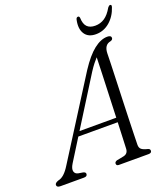

<svg xmlns="http://www.w3.org/2000/svg" viewBox="-189 -982 957 1092"><g transform="rotate(-20 289.5 -436.0)"><path d="M97 -98.5Q80 -71 84.5 -54.2Q89 -37.5 108.5 -34L136 -29.5Q150.5 -26 150.5 -15.5Q150.5 0 130 0H-12Q-34.5 0 -34.5 -15Q-34.5 -27.5 -11.5 -35Q24 -41.5 59.5 -100L356.5 -569Q404 -641.5 446.5 -674.8Q489 -708 528.5 -708Q551.5 -708 551.5 -693Q551.5 -681 536 -677Q498.5 -670 496.5 -620.5Q496 -597 494.8 -553.8Q493.5 -510.5 491.5 -456Q489.5 -401.5 487.5 -343.2Q485.5 -285 483.8 -231Q482 -177 481 -135Q480 -93 479.5 -71Q479.5 -53 490 -44Q500.5 -35 527.5 -28.5Q540 -25 540 -14.5Q540 0 521 0H341Q326 0 326 -13.5Q326 -23.5 340 -28.5L383.5 -37Q410.5 -43.5 411.5 -73Q412.5 -95.5 414.2 -137Q416 -178.5 418 -230.5H179.5ZM380 -550.5 196.5 -257.5H419Q421.5 -322 424 -390.8Q426.5 -459.5 428.8 -519.8Q431 -580 432 -618.5Q422 -608 408.8 -591.2Q395.5 -574.5 380 -550.5ZM486.5 -790Q518 -790 543.5 -807Q569 -824 590.5 -862Q598 -872 605 -872Q615.5 -872 611 -857Q594.5 -806 557.8 -774.5Q521 -743 474 -743Q427 -743 406.8 -774.5Q386.5 -806 397.5 -857.5Q400 -872 411 -872Q418 -872 420 -862Q421 -824 437.8 -807Q454.5 -790 486.5 -790Z"/></g></svg>

Font: Fraunces 72pt S050 Light
Style: Italic
Weight: 300
Italic angle: -16°
Version: Version 1.000; ttfautohint (v1.8.3)